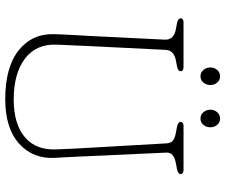

<svg xmlns="http://www.w3.org/2000/svg" viewBox="-86 -800 902 770"><g transform="rotate(90 365.0 -415.0)"><path d="M575 -281 555 -631Q554 -649.5 543.8 -657.5Q533.5 -665.5 514 -669L488 -674Q469 -678 469 -688Q469 -700 486 -700H661Q678 -700 678 -688Q678 -678 659 -674L633 -669Q590.5 -661 592 -631L608 -281Q609 -257 610.2 -234Q611.5 -211 613 -186Q618.5 -97 556.5 -41Q494.5 15 378 15Q248.5 15 181 -39.5Q113.5 -94 117 -184Q117.5 -200.5 118.8 -226Q120 -251.5 121.5 -277.2Q123 -303 124 -321L139 -625Q140.5 -661 98.5 -669L72.5 -674Q53.5 -678 53.5 -688Q53.5 -700 70.5 -700H248.5Q265.5 -700 265.5 -688Q265.5 -678 246.5 -674L220.5 -669Q181.5 -661 180 -628L165 -326Q163 -285.5 161.8 -253.5Q160.5 -221.5 159 -192Q155.5 -109 215.2 -64Q275 -19 379 -19Q478 -19 530.8 -64.2Q583.5 -109.5 579 -192Q577.5 -223.5 576.8 -243.2Q576 -263 575 -281ZM286 -768Q270.5 -768 260.5 -779.8Q250.5 -791.5 250.5 -807.5Q250.5 -823.5 260.5 -835Q270.5 -846.5 286 -846.5Q301.5 -846.5 311.2 -835Q321 -823.5 321 -807.5Q321 -791.5 311.2 -779.8Q301.5 -768 286 -768ZM455.5 -768Q440 -768 430 -779.8Q420 -791.5 420 -807.5Q420 -823.5 430 -835Q440 -846.5 455.5 -846.5Q471 -846.5 480.8 -835Q490.5 -823.5 490.5 -807.5Q490.5 -791.5 480.8 -779.8Q471 -768 455.5 -768Z"/></g></svg>

Font: Fraunces 9pt S100 Thin
Style: Regular
Weight: 100
Version: Version 1.000; ttfautohint (v1.8.3)